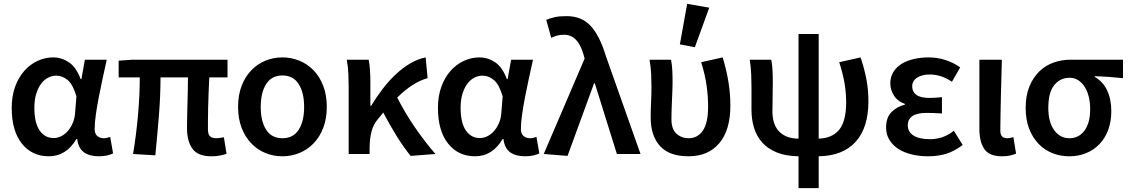

<svg xmlns="http://www.w3.org/2000/svg" viewBox="-20 -802 5881 1000"><path d="M234 12Q147 12 94 -54Q41 -120 41 -240Q41 -302 59 -351Q77 -400 107 -433.5Q137 -467 176 -485Q215 -503 257 -503Q301 -503 339 -477.5Q377 -452 400 -390H404L422 -491H536Q526 -446 515 -395.5Q504 -345 494.5 -296Q485 -247 479 -204Q473 -161 473 -130Q473 -105 487 -93.5Q501 -82 521 -82Q535 -82 554 -89L569 -3Q557 3 538.5 7.5Q520 12 494 12Q446 12 417 -9Q388 -30 382 -78H378Q325 12 234 12ZM260 -83Q280 -83 299.5 -93Q319 -103 334 -120.5Q349 -138 359 -161.5Q369 -185 371 -212L378 -300Q360 -362 332.5 -385Q305 -408 273 -408Q252 -408 231.5 -398Q211 -388 195 -367Q179 -346 169 -314.5Q159 -283 159 -241Q159 -163 186 -123Q213 -83 260 -83Z M1082 12Q1011 12 982.5 -27Q954 -66 954 -134Q954 -149 954.5 -179Q955 -209 956 -246Q957 -283 958 -323Q959 -363 959 -399H816Q816 -303 807.5 -198Q799 -93 789 7L673 0Q690 -102 699 -205Q708 -308 708 -399H598V-486L670 -491H1165V-399H1070Q1068 -362 1066.5 -320Q1065 -278 1064 -239.5Q1063 -201 1063 -171Q1063 -141 1063 -128Q1063 -102 1074 -92Q1085 -82 1108 -82Q1115 -82 1124 -83.5Q1133 -85 1146 -87L1160 -1Q1146 4 1126.5 8Q1107 12 1082 12Z M1451 12Q1404 12 1362.5 -5Q1321 -22 1289 -55Q1257 -88 1238.5 -136Q1220 -184 1220 -245Q1220 -307 1238.5 -355Q1257 -403 1289 -436Q1321 -469 1362.5 -486Q1404 -503 1451 -503Q1497 -503 1539 -486Q1581 -469 1613 -436Q1645 -403 1663.5 -355Q1682 -307 1682 -245Q1682 -184 1663.5 -136Q1645 -88 1613 -55Q1581 -22 1539 -5Q1497 12 1451 12ZM1451 -82Q1507 -82 1535.5 -126Q1564 -170 1564 -245Q1564 -320 1535.5 -364.5Q1507 -409 1451 -409Q1395 -409 1366.5 -364.5Q1338 -320 1338 -245Q1338 -170 1366.5 -126Q1395 -82 1451 -82Z M2119 10Q2085 -31 2048 -90Q2011 -149 1976 -216Q1970 -208 1963.5 -200Q1957 -192 1950 -184Q1925 -155 1915 -117Q1905 -79 1905 -27V0H1796V-348Q1796 -377 1794.5 -416Q1793 -455 1786 -491H1900Q1905 -469 1907 -438Q1909 -407 1909 -373V-251H1913Q1941 -297 1973.5 -339.5Q2006 -382 2042 -415.5Q2078 -449 2117 -472Q2156 -495 2197 -503L2207 -395Q2168 -384 2130 -360Q2092 -336 2049 -294Q2067 -258 2090.5 -218Q2114 -178 2140.5 -139.5Q2167 -101 2194.5 -65Q2222 -29 2248 0Z M2454 12Q2367 12 2314 -54Q2261 -120 2261 -240Q2261 -302 2279 -351Q2297 -400 2327 -433.5Q2357 -467 2396 -485Q2435 -503 2477 -503Q2521 -503 2559 -477.5Q2597 -452 2620 -390H2624L2642 -491H2756Q2746 -446 2735 -395.5Q2724 -345 2714.5 -296Q2705 -247 2699 -204Q2693 -161 2693 -130Q2693 -105 2707 -93.5Q2721 -82 2741 -82Q2755 -82 2774 -89L2789 -3Q2777 3 2758.5 7.5Q2740 12 2714 12Q2666 12 2637 -9Q2608 -30 2602 -78H2598Q2545 12 2454 12ZM2480 -83Q2500 -83 2519.5 -93Q2539 -103 2554 -120.5Q2569 -138 2579 -161.5Q2589 -185 2591 -212L2598 -300Q2580 -362 2552.5 -385Q2525 -408 2493 -408Q2472 -408 2451.5 -398Q2431 -388 2415 -367Q2399 -346 2389 -314.5Q2379 -283 2379 -241Q2379 -163 2406 -123Q2433 -83 2480 -83Z M2936 10 2812 0 3025 -497 3020 -515Q2991 -621 2918 -621Q2896 -621 2881 -616.5Q2866 -612 2851 -605L2825 -699Q2846 -707 2869 -712.5Q2892 -718 2931 -718Q3010 -718 3057 -666.5Q3104 -615 3136 -509L3316 0H3193L3078 -368H3074Z M3566 12Q3466 12 3417.5 -41.5Q3369 -95 3369 -190Q3369 -230 3371 -269.5Q3373 -309 3373 -348Q3373 -377 3371.5 -414Q3370 -451 3363 -491H3475Q3480 -465 3481.5 -436Q3483 -407 3483 -373Q3483 -355 3482 -332Q3481 -309 3480 -283.5Q3479 -258 3478 -232Q3477 -206 3477 -182Q3477 -129 3503.5 -105.5Q3530 -82 3567 -82Q3613 -82 3640.5 -121.5Q3668 -161 3668 -247Q3668 -299 3660.5 -354.5Q3653 -410 3632 -478L3744 -503Q3763 -441 3773.5 -378Q3784 -315 3784 -252Q3784 -125 3726.5 -56.5Q3669 12 3566 12ZM3521 -571 3559 -782 3674 -762 3599 -556Z M4139 178V12Q4073 11 4026 -8Q3979 -27 3950 -59.5Q3921 -92 3907.5 -135.5Q3894 -179 3894 -230V-348Q3894 -377 3892.5 -414Q3891 -451 3885 -491H3997Q4002 -465 4003.5 -436Q4005 -407 4005 -373Q4005 -355 4004.5 -334Q4004 -313 4004 -292.5Q4004 -272 4003.5 -253.5Q4003 -235 4003 -222Q4003 -192 4010.5 -166Q4018 -140 4034.5 -121Q4051 -102 4077 -91Q4103 -80 4139 -80V-625H4244V-80Q4314 -82 4350.5 -126Q4387 -170 4387 -269Q4387 -318 4379 -366.5Q4371 -415 4351 -478L4462 -503Q4482 -445 4492.5 -389.5Q4503 -334 4503 -274Q4503 -137 4436.5 -63.5Q4370 10 4244 12V178Z M4814 12Q4767 12 4727 2Q4687 -8 4658 -27Q4629 -46 4612 -74Q4595 -102 4595 -138Q4595 -189 4622.5 -217.5Q4650 -246 4693 -257V-261Q4655 -274 4636 -304.5Q4617 -335 4617 -367Q4617 -402 4633.5 -428Q4650 -454 4677.5 -470.5Q4705 -487 4741 -495Q4777 -503 4817 -503Q4862 -503 4904 -489.5Q4946 -476 4981 -451L4938 -376Q4883 -414 4822 -414Q4782 -414 4756.5 -397.5Q4731 -381 4731 -352Q4731 -324 4752.5 -308Q4774 -292 4821 -292Q4836 -292 4852 -293Q4868 -294 4886 -296V-211Q4844 -214 4806 -214Q4708 -214 4708 -149Q4708 -115 4738 -96Q4768 -77 4825 -77Q4854 -77 4885 -86.5Q4916 -96 4948 -121L4994 -47Q4947 -12 4905 0Q4863 12 4814 12Z M5199 12Q5132 12 5106.5 -26Q5081 -64 5081 -129V-491H5198Q5197 -445 5195.5 -395.5Q5194 -346 5193 -298Q5192 -250 5191 -205Q5190 -160 5190 -123Q5190 -100 5199.5 -91Q5209 -82 5227 -82Q5241 -82 5258 -88L5272 -2Q5258 4 5241.5 8Q5225 12 5199 12Z M5549 12Q5502 12 5461 -4.5Q5420 -21 5389 -53Q5358 -85 5340 -132Q5322 -179 5322 -240Q5322 -304 5341.5 -351.5Q5361 -399 5393 -430Q5425 -461 5467 -476Q5509 -491 5554 -491H5829V-395Q5788 -399 5755 -401.5Q5722 -404 5682 -405V-401Q5724 -378 5746 -332Q5768 -286 5768 -223Q5768 -168 5751.5 -124.5Q5735 -81 5705.5 -50.5Q5676 -20 5636 -4Q5596 12 5549 12ZM5550 -82Q5599 -82 5628.5 -122Q5658 -162 5658 -234Q5658 -267 5651 -296.5Q5644 -326 5630 -348.5Q5616 -371 5596 -384Q5576 -397 5551 -397Q5502 -397 5471 -359Q5440 -321 5440 -240Q5440 -166 5470.5 -124Q5501 -82 5550 -82Z"/></svg>

Font: Processing Sans Pro Semibold
Style: Regular
Weight: 600
Designer: Paul D. Hunt
Foundry: Adobe Systems Incorporated
Version: Version 2.020;PS 2.000;hotconv 1.0.86;makeotf.lib2.5.63406